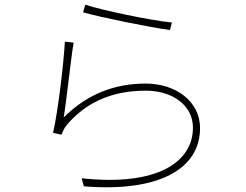

<svg xmlns="http://www.w3.org/2000/svg" viewBox="-20 -776 1040 811"><path d="M331 -724C404 -703 611 -661 698 -649L706 -681C619 -689 415 -732 340 -756ZM291 -596 254 -600C250 -517 224 -297 204 -215L240 -207C244 -219 251 -235 262 -248C339 -339 446 -393 596 -393C710 -393 795 -330 795 -237C795 -94 649 12 325 -23L334 11C654 37 825 -64 825 -235C825 -347 724 -423 595 -423C464 -423 349 -379 249 -280C261 -350 278 -518 291 -596Z"/></svg>

Font: Noto Sans Japanese Thin
Style: Regular
Weight: 100
Designer: Ryoko NISHIZUKA (kana & ideographs); Paul D. Hunt (Latin, Greek & Cyrillic); Wenlong ZHANG (bopomofo); Sandoll Communica
Foundry: Adobe Systems Incorporated
Version: Version 1.000;PS 1;hotconv 1.0.78;makeotf.lib2.5.61930